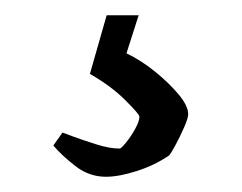

<svg xmlns="http://www.w3.org/2000/svg" viewBox="-20 -20 317 252"><path d="M119 212Q97 212 79 198Q61 184 50 171L62 154Q62 154 75.5 159Q89 164 106.5 169.5Q124 175 137 175Q139 175 145.5 167Q152 159 157.5 149Q163 139 163 133Q163 130 144.5 111.5Q126 93 98 77L120 0H162L146 50Q165 59 183.5 74Q202 89 214.5 104Q227 119 227 130Q227 135 221.5 147.5Q216 160 210 171Q204 182 202 184Q183 197 159.5 204.5Q136 212 119 212Z"/></svg>

Font: Labrada
Style: Regular
Weight: 400
Designer: Mercedes Jáuregui
Foundry: Omnibus-Type Team
Version: Version 1.000; ttfautohint (v1.8.4.7-5d5b)